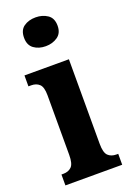

<svg xmlns="http://www.w3.org/2000/svg" viewBox="-148 -822 599 877"><g transform="rotate(-20 151.5 -384.0)"><path d="M145 -628Q111 -628 87.5 -645Q64 -662 64 -698Q64 -735 87.5 -751.5Q111 -768 145 -768Q178 -768 202.5 -751.5Q227 -735 227 -698Q227 -662 202.5 -645Q178 -628 145 -628ZM11 0V-53H21Q45 -53 60 -67.5Q75 -82 75 -125V-415Q75 -455 60 -469Q45 -483 21 -483H7V-536H223V-125Q223 -82 238 -67.5Q253 -53 278 -53H287V0Z"/></g></svg>

Font: Noto Serif Myanmar ExtraCondensed ExtraBold
Style: Regular
Weight: 800
Width: 2
Designer: Ben Mitchell and the Monotype Design Team
Foundry: Monotype Imaging Inc.
Version: Version 2.106; ttfautohint (v1.8.4.7-5d5b)